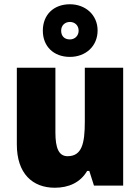

<svg xmlns="http://www.w3.org/2000/svg" viewBox="-20 -871 658 901"><path d="M308 -604C382 -604 438 -654 438 -728C438 -801 381 -851 308 -851C232 -851 181 -802 181 -727C181 -653 232 -604 308 -604ZM308 -686C281 -686 267 -703 267 -727C267 -752 285 -768 308 -768C331 -768 349 -752 349 -727C349 -703 331 -686 308 -686ZM558 -553H378V-300C378 -197 364 -138 297 -138C256 -138 240 -176 240 -249V-553H59V-193C59 -56 133 10 237 10C302 10 357 -14 389 -69H399L421 0H558Z"/></svg>

Font: Noto Sans Khmer SemiCondensed Black
Style: Regular
Weight: 900
Width: 4
Designer: Danh Hong and the Monotype Design Team
Foundry: Monotype Imaging Inc.
Version: Version 2.004